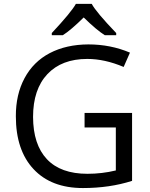

<svg xmlns="http://www.w3.org/2000/svg" viewBox="-20 -951 768 981"><path d="M61 -356.9Q60.5 -467.8 105.5 -551.8Q150.4 -635.7 234.4 -679.7Q318.4 -723.6 431.6 -724.1Q544.9 -724.1 644 -682.1L611.8 -608.9Q515.1 -649.9 425.8 -649.9Q295.4 -649.9 222.2 -572.3Q148.9 -494.6 148.9 -353.5Q149.4 -212.4 219.7 -137.7Q290 -63 426.8 -63Q501 -63 571.8 -80.1V-299.8H412.1V-374H654.8V-26.9Q540 9.8 403.8 9.8Q241.7 9.8 151.4 -86.9Q61 -183.6 61 -356.9ZM573.7 -771H515.6Q472.7 -797.9 407.7 -861.8Q341.3 -796.4 300.8 -771H244.6V-782.2Q343.8 -888.2 367.7 -931.2H448.7Q470.7 -889.6 573.7 -782.2Z"/></svg>

Font: OpenSans-Regular
Style: Regular
Weight: 400
Foundry: Ascender Corporation
Version: Version 1.10